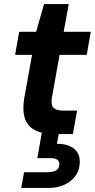

<svg xmlns="http://www.w3.org/2000/svg" viewBox="-20 -657 467 941"><path d="M247 0Q187 0 150.5 -19.5Q114 -39 101.5 -78.5Q89 -118 99 -177L137 -388H54L74 -501H157L196 -637H317L292 -501H425L405 -388H272L234 -176Q229 -141 243 -128Q257 -115 288 -115H358L337 0ZM84 264 98 187H212Q240 187 255 178Q270 169 271 149Q271 132 260 125Q249 118 226 118H163L185 -7H269L259 48Q290 47 315.5 56.5Q341 66 356.5 86Q372 106 371 140Q370 178 349 206Q328 234 294.5 249Q261 264 220 264Z"/></svg>

Font: DM Sans 18pt
Style: Bold Italic
Weight: 700
Italic angle: -10°
Designer: Colophon Foundry, Jonny Pinhorn
Foundry: Colophon Foundry
Version: Version 4.004;gftools[0.9.30]